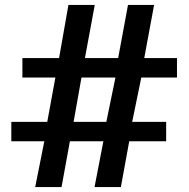

<svg xmlns="http://www.w3.org/2000/svg" viewBox="-20 -750 769 780"><path d="M400 -176 364 10H471L505 -176H655V-255H517L554 -435H699V-514H566L606 -730H500L460 -514H325L365 -730H258L220 -514H71V-435H205L172 -255H26V-176H160L123 10H230L264 -176ZM279 -255 311 -435H449L412 -255Z"/></svg>

Font: GradeGX
Style: Regular
Weight: 100
Width: 1
Designer: Adam Twardoch
Foundry: Adam Twardoch
Version: Version 2.002; DEVELOPMENT